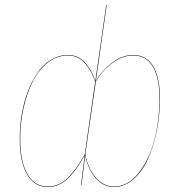

<svg xmlns="http://www.w3.org/2000/svg" viewBox="-20 -750 727 779"><path d="M521 -526.9Q574.2 -526.9 601.6 -481.2Q628.9 -435.5 628.9 -350.1Q628.9 -283.7 616.2 -220.2Q603.5 -156.7 580.3 -105.2Q557.1 -53.7 521 -22.5Q484.9 8.8 441.9 8.8Q400.4 8.8 368.7 -26.9Q336.9 -62.5 325.7 -119.6L311 0H309.1L323.7 -120.6Q291 -59.6 255.1 -25.4Q219.2 8.8 173.8 8.8Q119.6 8.8 89.8 -42.5Q60.1 -93.8 60.1 -187Q60.1 -237.8 68.4 -286.9Q76.7 -335.9 93.3 -379.2Q109.9 -422.4 132.8 -455.3Q155.8 -488.3 187.5 -507.6Q219.2 -526.9 255.9 -526.9Q296.9 -526.9 324.7 -496.3Q352.5 -465.8 366.7 -420.9L411.1 -730H413.1L369.1 -422.4Q395.5 -465.8 435.8 -496.3Q476.1 -526.9 521 -526.9ZM173.8 6.8Q219.2 6.8 254.6 -27.6Q290 -62 324.2 -124.5L366.2 -418.9Q350.6 -464.8 323.2 -494.9Q295.9 -524.9 255.9 -524.9Q210.9 -524.9 173.6 -495.6Q136.2 -466.3 112.3 -418.2Q88.4 -370.1 75.2 -310.3Q62 -250.5 62 -187Q62 -94.2 91.3 -43.7Q120.6 6.8 173.8 6.8ZM441.9 6.8Q498.5 6.8 541.7 -47.1Q585 -101.1 606 -181.2Q627 -261.2 627 -350.1Q627 -434.6 600.1 -479.7Q573.2 -524.9 521 -524.9Q476.6 -524.9 436.3 -494.6Q396 -464.4 368.7 -419.4L326.2 -124.5Q336.9 -65.9 368.9 -29.5Q400.9 6.8 441.9 6.8Z"/></svg>

Font: Fira Sans Compressed Two
Style: Italic
Weight: 100
Width: 3
Italic angle: -8°
Designer: Carrois Corporate & Edenspiekermann AG
Foundry: Carrois Corporate GbR & Edenspiekermann AG
Version: Version 4.203;PS 004.203;hotconv 1.0.88;makeotf.lib2.5.64775